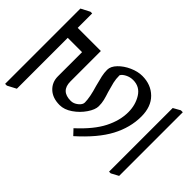

<svg xmlns="http://www.w3.org/2000/svg" viewBox="-254 -773 1062 1062"><g transform="rotate(-45 277.0 -242.0)"><path d="M585 -593V-580H472V-399H234Q159 -399 159 -322Q159 -300 175 -280Q191 -260 208 -260Q248 -260 317 -281Q354 -291 377 -296Q400 -301 423 -301Q450 -301 476.5 -275.5Q503 -250 520 -212Q537 -174 537 -139Q537 -71 494 -27.5Q451 16 374 16Q288 16 205 -28Q122 -72 31 -174L63 -204Q139 -121 207 -86.5Q275 -52 340 -52Q397 -52 441 -79.5Q485 -107 485 -159Q485 -183 474 -204Q463 -225 450 -231Q421 -231 397.5 -225.5Q374 -220 340 -210Q313 -201 292.5 -196Q272 -191 248 -191Q221 -191 185 -215.5Q149 -240 124 -276.5Q99 -313 99 -349Q99 -404 129 -436Q159 -468 205 -468H394V-580H-4L-31 -631V-645H558ZM553 146V161H55L32 118V105H530Z"/></g></svg>

Font: Martel
Style: Regular
Weight: 400
Designer: Dan Reynolds
Foundry: Dan Reynolds
Version: Version 1.001; ttfautohint (v1.1) -l 5 -r 5 -G 72 -x 0 -D la